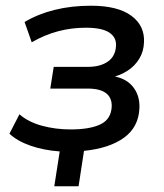

<svg xmlns="http://www.w3.org/2000/svg" viewBox="-20 -521 575 672"><path d="M170 131 189 9Q133 5 87 -11Q41 -27 13 -53L48 -121Q79 -94 126.5 -81Q174 -68 227 -68Q295 -68 332 -86Q369 -104 371 -148Q372 -179 351 -195Q330 -211 286 -211H156L168 -287H288Q331 -287 357.5 -305.5Q384 -324 386 -360Q388 -390 362.5 -407Q337 -424 280 -424Q230 -424 183 -411.5Q136 -399 91 -373L66 -444Q113 -472 171.5 -486.5Q230 -501 298 -501Q392 -501 439.5 -466Q487 -431 484 -373Q483 -341 467.5 -315.5Q452 -290 426.5 -273.5Q401 -257 367 -249L364 -256Q416 -251 443 -220Q470 -189 468 -142Q465 -76 414 -39Q363 -2 274 7L255 131Z"/></svg>

Font: Nunito Sans 10pt SemiBold
Style: Italic
Weight: 600
Italic angle: -9°
Designer: Vernon Adams
Foundry: Vernon Adams
Version: Version 3.101;gftools[0.9.27]